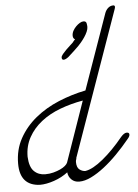

<svg xmlns="http://www.w3.org/2000/svg" viewBox="-78 -758 591 821"><g transform="rotate(-5 217.5 -348.0)"><path d="M229 -514Q216 -504 208 -504Q200 -504 200 -514Q200 -520 207 -528.5Q214 -537 223 -546Q232 -555 240.5 -562.5Q249 -570 252 -573Q255 -577 258 -580.5Q261 -584 264 -587Q259 -589 257 -593.5Q255 -598 255 -603Q255 -614 260.5 -624Q266 -634 274 -642Q282 -650 290.5 -655Q299 -660 306 -660Q317 -660 319 -651.5Q321 -643 321 -635Q321 -626 316 -614.5Q311 -603 303.5 -592Q296 -581 288 -571.5Q280 -562 275 -557Q256 -538 229 -514ZM424 -154Q438 -170 449 -170Q460 -170 460 -161Q460 -153 451 -143Q424 -110 395 -80.5Q366 -51 337 -28.5Q308 -6 280.5 7.5Q253 21 229 21Q209 21 196 8.5Q183 -4 181 -23Q155 -3 121.5 8.5Q88 20 60 20Q-25 16 -25 -78Q-25 -138 1.5 -186Q28 -234 72 -270Q116 -306 172.5 -329.5Q229 -353 289 -365L403 -688Q408 -701 417.5 -709Q427 -717 439 -717Q446 -717 446 -710Q446 -707 444 -701L225 -81V-78Q222 -70 222 -64Q222 -40 234 -31Q246 -22 259 -22Q291 -27 335.5 -63.5Q380 -100 424 -154ZM183 -63Q183 -64 184 -65L274 -323Q222 -314 175.5 -296.5Q129 -279 94 -251.5Q59 -224 38.5 -187Q18 -150 18 -104Q20 -60 39 -41.5Q58 -23 87 -23Q106 -23 122.5 -27.5Q139 -32 152 -38Q165 -44 173 -51Q181 -58 183 -63Z"/></g></svg>

Font: Discipuli Britannica
Style: Regular
Weight: 400
Designer: Peter Wiegel
Foundry: Peter Wiegel
Version: Version 0.001 2009